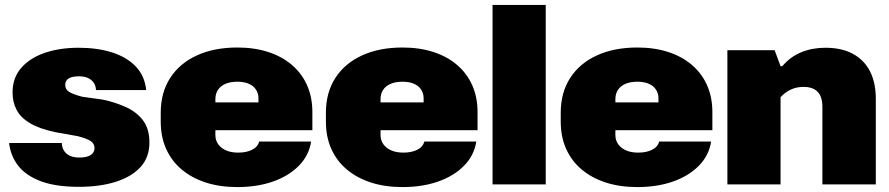

<svg xmlns="http://www.w3.org/2000/svg" viewBox="-20 -749 3611 780"><path d="M301 10Q207 10 146.5 -12.5Q86 -35 54.5 -75Q23 -115 17 -168H231Q232 -149 240.5 -136Q249 -123 264.5 -116Q280 -109 302 -109Q334 -109 349 -119.5Q364 -130 364 -147Q364 -166 347.5 -176.5Q331 -187 295 -196L205 -212Q139 -226 101 -249Q63 -272 47 -303.5Q31 -335 31 -373Q31 -433 66.5 -473.5Q102 -514 162.5 -534.5Q223 -555 299 -555Q376 -555 435.5 -536Q495 -517 531.5 -479Q568 -441 574 -383H370Q369 -403 359 -415.5Q349 -428 334 -433.5Q319 -439 302 -439Q282 -439 269.5 -435Q257 -431 251 -423Q245 -415 245 -404Q245 -386 260.5 -376Q276 -366 314 -356L399 -344Q450 -333 492.5 -313.5Q535 -294 561 -260Q587 -226 587 -170Q587 -110 551 -70.5Q515 -31 450.5 -10.5Q386 10 301 10Z M944 11Q873 11 816 -7.5Q759 -26 718 -60.5Q677 -95 655 -144Q633 -193 633 -255V-291Q633 -373 671.5 -432.5Q710 -492 780 -524Q850 -556 944 -556Q1013 -556 1069 -538Q1125 -520 1165.5 -485.5Q1206 -451 1227.5 -402.5Q1249 -354 1249 -294V-220H821V-333H1044L1030 -319V-350Q1030 -370 1019.5 -385.5Q1009 -401 990 -409Q971 -417 944 -417Q916 -417 896 -408.5Q876 -400 865.5 -384Q855 -368 855 -346V-200Q855 -179 866.5 -163Q878 -147 898.5 -138Q919 -129 948 -129Q981 -129 1004 -140.5Q1027 -152 1033 -174H1244Q1235 -117 1194 -75.5Q1153 -34 1089 -11.5Q1025 11 944 11Z M1615 11Q1544 11 1487 -7.5Q1430 -26 1389 -60.5Q1348 -95 1326 -144Q1304 -193 1304 -255V-291Q1304 -373 1342.5 -432.5Q1381 -492 1451 -524Q1521 -556 1615 -556Q1684 -556 1740 -538Q1796 -520 1836.5 -485.5Q1877 -451 1898.5 -402.5Q1920 -354 1920 -294V-220H1492V-333H1715L1701 -319V-350Q1701 -370 1690.5 -385.5Q1680 -401 1661 -409Q1642 -417 1615 -417Q1587 -417 1567 -408.5Q1547 -400 1536.5 -384Q1526 -368 1526 -346V-200Q1526 -179 1537.5 -163Q1549 -147 1569.5 -138Q1590 -129 1619 -129Q1652 -129 1675 -140.5Q1698 -152 1704 -174H1915Q1906 -117 1865 -75.5Q1824 -34 1760 -11.5Q1696 11 1615 11Z M1981 0V-729H2197V0Z M2569 11Q2498 11 2441 -7.5Q2384 -26 2343 -60.5Q2302 -95 2280 -144Q2258 -193 2258 -255V-291Q2258 -373 2296.5 -432.5Q2335 -492 2405 -524Q2475 -556 2569 -556Q2638 -556 2694 -538Q2750 -520 2790.5 -485.5Q2831 -451 2852.5 -402.5Q2874 -354 2874 -294V-220H2446V-333H2669L2655 -319V-350Q2655 -370 2644.5 -385.5Q2634 -401 2615 -409Q2596 -417 2569 -417Q2541 -417 2521 -408.5Q2501 -400 2490.5 -384Q2480 -368 2480 -346V-200Q2480 -179 2491.5 -163Q2503 -147 2523.5 -138Q2544 -129 2573 -129Q2606 -129 2629 -140.5Q2652 -152 2658 -174H2869Q2860 -117 2819 -75.5Q2778 -34 2714 -11.5Q2650 11 2569 11Z M2935 0V-545H3127L3151 -480H3158Q3190 -518 3234.5 -536.5Q3279 -555 3333 -555Q3400 -555 3445.5 -530Q3491 -505 3514.5 -459Q3538 -413 3538 -347V0H3321V-315Q3321 -340 3313.5 -358Q3306 -376 3289 -386Q3272 -396 3244 -396Q3216 -396 3192.5 -385Q3169 -374 3151 -354V0Z"/></svg>

Font: Hubot Sans Condensed ExtraLight Black
Style: Regular
Weight: 900
Version: Version 2.000